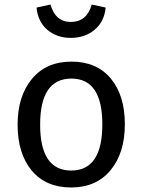

<svg xmlns="http://www.w3.org/2000/svg" viewBox="-20 -809 624 841"><path d="M290 -643.1Q228.5 -643.1 187.3 -678.5Q146 -713.9 140.1 -775.9L201.2 -789.1Q222.7 -712.9 290 -712.9Q360.4 -712.9 381.8 -789.1L442.9 -775.9Q437 -714.4 394.5 -678.7Q352.1 -643.1 290 -643.1ZM293 -539.1Q403.8 -539.1 465.3 -465.1Q526.9 -391.1 526.9 -264.2Q526.9 -139.6 464.4 -63.7Q401.9 12.2 292 12.2Q180.7 12.2 118.9 -62Q57.1 -136.2 57.1 -263.2Q57.1 -387.7 119.9 -463.4Q182.6 -539.1 293 -539.1ZM293 -464.8Q155.8 -464.8 155.8 -263.2Q155.8 -62 292 -62Q428.2 -62 428.2 -264.2Q428.2 -464.8 293 -464.8Z"/></svg>

Font: FiraGO
Style: Regular
Weight: 400
Designer: bBox Type
Foundry: bBox Type GmbH
Version: Version 1.001;PS 001.001;hotconv 1.0.88;makeotf.lib2.5.64775